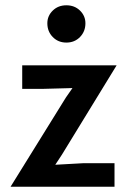

<svg xmlns="http://www.w3.org/2000/svg" viewBox="-20 -706 492 726"><path d="M20 0 229 -337 254 -373 143 -370H64V-459H421L214 -121L189 -83L297 -89H413V0ZM231 -545Q200 -545 179.5 -566Q159 -587 159 -618Q159 -646 179.5 -666Q200 -686 231 -686Q262 -686 282.5 -666Q303 -646 303 -618Q303 -587 282.5 -566Q262 -545 231 -545Z"/></svg>

Font: Alata
Style: Regular
Weight: 400
Designer: Spyros Zevelakis, Eben Sorkin
Foundry: Spyros Zevelakis
Version: Version 1.005; ttfautohint (v1.8.4.7-5d5b)